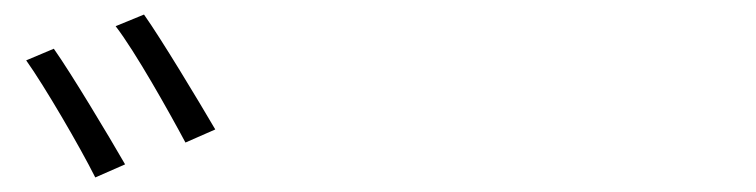

<svg xmlns="http://www.w3.org/2000/svg" viewBox="-20 -853 1040 264"><path d="M54 -786 16 -770C41 -735 90 -651 111 -609L152 -627C129 -667 78 -752 54 -786ZM178 -833 139 -817C166 -782 212 -700 235 -657L276 -675C252 -716 202 -799 178 -833Z"/></svg>

Font: Noto Sans HK Light
Style: Regular
Weight: 300
Designer: Ryoko NISHIZUKA 西塚涼子 (kana, bopomofo & ideographs); Paul D. Hunt (Latin, Greek & Cyrillic); Sandoll Communications 산돌커뮤니
Foundry: Adobe
Version: Version 2.004;hotconv 1.0.118;makeotfexe 2.5.65603